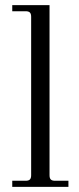

<svg xmlns="http://www.w3.org/2000/svg" viewBox="-20 -732 310 752"><path d="M28 0H248V-24H196C180 -24 174 -30 174 -46V-712H28V-688H80C96 -688 102 -682 102 -666V-46C102 -30 96 -24 80 -24H28Z"/></svg>

Font: Old Standard
Style: Regular
Weight: 400
Designer: Alexey Kryukov <alexios@thessalonica.org.ru>
Version: Version 2.0